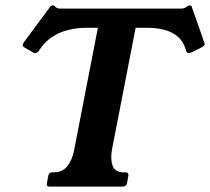

<svg xmlns="http://www.w3.org/2000/svg" viewBox="-20 -692 779 712"><path d="M651 -660Q656 -660 662 -661.5Q668 -663 675 -669Q679 -672 684 -672Q691 -672 692 -664L737 -536Q739 -530 739 -528Q737 -521 729 -517L689 -497Q685 -496 683 -495.5Q681 -495 679 -495Q674 -495 671 -502L669 -508Q660 -538 640 -555.5Q620 -573 591 -581Q562 -589 526 -589H483L395 -136Q389 -102 397.5 -77.5Q406 -53 439 -53H445Q458 -53 456 -40L451 -13Q448 0 435 0H164Q151 0 154 -13L159 -40Q161 -53 174 -53H179Q213 -53 231 -77.5Q249 -102 255 -136L343 -589H300Q265 -589 233 -581Q201 -573 174 -555.5Q147 -538 127 -508L123 -502Q116 -495 111 -495Q110 -495 107.5 -495.5Q105 -496 103 -497L69 -517Q63 -521 65 -528Q65 -530 69 -536L164 -664Q168 -672 176 -672Q181 -672 183 -669Q188 -663 193.5 -661.5Q199 -660 203 -660Z"/></svg>

Font: Young Serif Light
Style: Italic
Weight: 300
Italic angle: -10.979°
Designer: Bastien Sozeau
Foundry: NBR — Bastien Sozeau
Version: Version 5.001